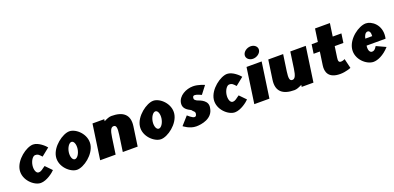

<svg xmlns="http://www.w3.org/2000/svg" viewBox="5 -1723 5508 2684"><g transform="rotate(-20 2759.0 -381.5)"><path d="M558.3 -417C539.4 -442 453 -528 371.5 -528C272.4 -528 96.6 -401 75.7 -256C54.8 -111 194.1 15 293.3 15C382.3 15 485.4 -67 512.2 -97L421.9 -190C373.8 -160 357.3 -134.3 314.4 -134.3C278.3 -134.3 256.6 -191 266 -256.3C275.4 -321.5 313.5 -378.7 349.6 -378.7C389.4 -378.7 398.6 -368 441 -323Z M805.8 -256.3C815.2 -321.5 853.3 -378.7 889.4 -378.7C925.5 -378.7 946.5 -321.5 937.1 -256.3C927.7 -191 890.3 -134.3 854.2 -134.3C818.1 -134.3 796.4 -191 805.8 -256.3ZM615.5 -256C594.6 -111 733.9 15 833.1 15C934.2 15 1106.4 -111 1127.3 -256C1148.2 -401 1012.4 -528 911.3 -528C812.1 -528 636.3 -401 615.5 -256Z M1409.6 0 1444.8 -244C1459.3 -345 1479.2 -384 1518.2 -384C1557.2 -384 1565.9 -345 1551.3 -244L1516.1 0H1737.4L1778.7 -287C1803.5 -459 1706 -528 1539 -528C1504.8 -528 1470.6 -514 1425.4 -491L1429.5 -520H1254.5L1179.6 0Z M2053.8 -256.3C2063.2 -321.5 2101.3 -378.7 2137.4 -378.7C2173.5 -378.7 2194.5 -321.5 2185.1 -256.3C2175.7 -191 2138.3 -134.3 2102.2 -134.3C2066.1 -134.3 2044.4 -191 2053.8 -256.3ZM1863.5 -256C1842.6 -111 1981.9 15 2081.1 15C2182.2 15 2354.4 -111 2375.3 -256C2396.2 -401 2260.4 -528 2159.3 -528C2060.1 -528 1884.3 -401 1863.5 -256Z M2751.3 -528C2647.3 -528 2529 -468 2513.8 -363C2502.7 -286 2562.6 -250 2617.4 -223C2635.5 -193 2664.6 -190 2659.2 -153C2654.3 -119 2638.1 -116 2624.9 -116C2594.9 -116 2531.8 -175 2531.8 -175L2424.3 -54C2424.3 -54 2506.9 15 2605.5 15C2681 15 2851.3 -9 2873.1 -160C2896.6 -265 2792.1 -303 2735.1 -324C2713.9 -338 2696.1 -346 2700 -373C2703.4 -397 2712.9 -404 2733.4 -404C2761.9 -404 2828.3 -372 2828.3 -372L2917.5 -488C2917.5 -488 2832 -528 2751.3 -528Z M3445.3 -417C3426.4 -442 3340 -528 3258.5 -528C3159.4 -528 2983.6 -401 2962.7 -256C2941.8 -111 3081.1 15 3180.3 15C3269.3 15 3372.4 -67 3399.2 -97L3308.9 -190C3260.8 -160 3244.3 -134.3 3201.4 -134.3C3165.3 -134.3 3143.6 -191 3153 -256.3C3162.4 -321.5 3200.5 -378.7 3236.6 -378.7C3276.4 -378.7 3285.6 -368 3328 -323Z M3472.5 0H3697.5L3773.3 -526H3548.3ZM3580.7 -690C3573.8 -642 3616.8 -602 3674.2 -602C3731.8 -602 3786.3 -642 3793.2 -690C3800.1 -738 3757.1 -778 3699.6 -778C3642.1 -778 3587.6 -738 3580.7 -690Z M4197.3 -520 4162.2 -276C4147.6 -175 4127.7 -136 4088.7 -136C4049.7 -136 4041.1 -175 4055.6 -276L4090.8 -520H3869.5L3828.2 -233C3803.4 -61 3901 8 4068 8C4102.1 8 4136.3 -6 4181.6 -29L4177.4 0H4352.4L4427.3 -520Z M4604.4 -513H4511.9L4492.5 -378H4585L4556.6 -181C4543.5 -90 4570.9 15 4747.1 15C4832.6 15 4908.4 -17 4908.4 -17L4874 -160C4874 -160 4845.5 -144 4816.7 -144C4781.7 -144 4775.8 -167 4782.7 -215L4806.2 -378H4935.5L4954.9 -513H4825.7L4853.2 -704H4632Z M5509.4 -232C5511.5 -238 5513.1 -249 5514.1 -256C5540 -436 5404.5 -528 5321.6 -528C5216.4 -528 5042.3 -406 5020.7 -256C4999.2 -107 5138.2 15 5243.3 15C5303.4 15 5396.6 -22 5483.1 -119L5344.6 -183C5315.3 -137 5300.5 -126 5270.5 -126C5246.8 -126 5215.8 -153 5227.2 -232ZM5244 -330C5252.3 -377 5275.5 -413 5307.6 -413C5335 -413 5350.4 -384 5346.8 -330Z"/></g></svg>

Font: Blink
Style: WideObl
Weight: 400
Designer: Mew Too
Foundry: Cannot Into Space Fonts
Version: Version 001.000